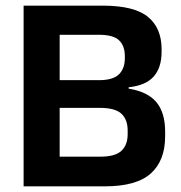

<svg xmlns="http://www.w3.org/2000/svg" viewBox="-20 -659 640 679"><path d="M156.5 0V-105H335.5Q387.5 -105 409.5 -125.8Q431.5 -146.5 431.5 -185V-197Q431.5 -236.5 409.2 -257Q387 -277.5 333 -277.5H155V-375.5H330Q379.5 -375.5 400.5 -396Q421.5 -416.5 421.5 -453.5V-460Q421.5 -497 401 -516.5Q380.5 -536 330 -536H154V-639H343.5Q454.5 -639 503 -599.5Q551.5 -560 551.5 -485V-476.5Q551.5 -419.5 523.2 -388Q495 -356.5 435 -350.5V-345.5Q502.5 -334.5 533.2 -297.5Q564 -260.5 564 -193.5V-177Q564 -91 513.2 -45.5Q462.5 0 350.5 0ZM63.5 0V-639H191V0Z"/></svg>

Font: Anek Latin SemiBold
Style: Regular
Weight: 600
Designer: Yesha Goshar
Foundry: Ek Type
Version: Version 1.003